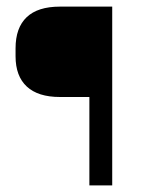

<svg xmlns="http://www.w3.org/2000/svg" viewBox="-20 -560 493 580"><path d="M319 -540V0H250V-267H161Q95 -267 61 -298.5Q27 -330 27 -390V-414Q27 -476 60.5 -508Q94 -540 161 -540Z"/></svg>

Font: Pathway Extreme 28pt Light
Style: Regular
Weight: 300
Designer: Eduardo Rodriguez Tunni
Foundry: Eduardo Rodriguez Tunni
Version: Version 1.001;gftools[0.9.26]